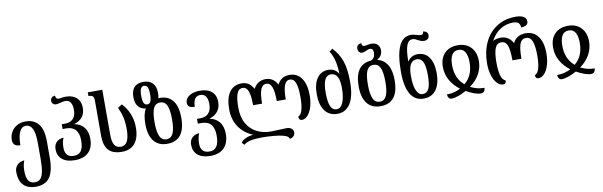

<svg xmlns="http://www.w3.org/2000/svg" viewBox="-59 -1420 7198 2292"><g transform="rotate(-10 3540.0 -274.0)"><path d="M29 29Q29 -21 60 -54.5Q91 -88 148 -92Q126 -41 126 30Q126 113 151 150.5Q176 188 229 188Q270 188 294.5 163Q319 138 331 80.5Q343 23 343 -77V-265Q343 -386 316.5 -440.5Q290 -495 238 -495Q186 -495 160 -439.5Q134 -384 133 -278Q43 -278 43 -356Q43 -408 67 -451.5Q91 -495 136 -521Q181 -547 242 -547Q342 -547 397.5 -480.5Q453 -414 453 -264V-73Q453 93 399.5 167.5Q346 242 232 242Q131 242 80 187Q29 132 29 29Z M538 -156Q538 -209 568 -241.5Q598 -274 657 -278Q634 -230 634 -159Q634 -42 742 -42Q801 -42 829.5 -82.5Q858 -123 858 -209Q858 -381 705 -381H663V-439H705Q764 -439 800 -474Q836 -509 836 -586Q836 -643 814.5 -674Q793 -705 751 -705Q726 -705 693 -695Q657 -685 638 -685Q616 -685 601.5 -699Q587 -713 587 -735Q587 -783 642 -790Q645 -766 653.5 -756Q662 -746 679 -746Q688 -746 695.5 -747Q703 -748 709 -749Q741 -755 766 -755Q849 -755 897 -711Q945 -667 945 -589Q945 -522 910.5 -478.5Q876 -435 813 -416V-413Q885 -401 927 -348.5Q969 -296 969 -208Q969 -104 911.5 -46.5Q854 11 744 11Q644 11 591 -34Q538 -79 538 -156Z M1102 -215V-648Q1102 -687 1087.5 -701Q1073 -715 1039 -715H1035V-760H1211V-217Q1211 -130 1235.5 -91Q1260 -52 1313 -52Q1365 -52 1391 -100.5Q1417 -149 1417 -247Q1417 -329 1403 -390Q1389 -451 1359 -514L1410 -548Q1465 -491 1496.5 -415Q1528 -339 1528 -248Q1528 -123 1473.5 -56.5Q1419 10 1314 10Q1204 10 1153 -47Q1102 -104 1102 -215Z M1646 -269Q1646 -383 1684 -450Q1624 -457 1592.5 -496.5Q1561 -536 1561 -608Q1561 -768 1711 -768Q1781 -768 1820.5 -727Q1860 -686 1860 -608Q1860 -573 1852 -543Q1869 -546 1885 -545Q1980 -540 2031 -470Q2082 -400 2082 -269Q2082 10 1863 10Q1759 10 1702.5 -60.5Q1646 -131 1646 -269ZM1764 -608Q1764 -666 1751.5 -693Q1739 -720 1710 -720Q1681 -720 1668.5 -693Q1656 -666 1656 -608Q1656 -550 1668.5 -522.5Q1681 -495 1710 -495Q1739 -495 1751.5 -522.5Q1764 -550 1764 -608ZM1970 -269Q1970 -382 1945.5 -436.5Q1921 -491 1863 -491Q1806 -491 1782 -437Q1758 -383 1758 -269Q1758 -156 1783 -100.5Q1808 -45 1864 -45Q1921 -45 1945.5 -100Q1970 -155 1970 -269Z M2141 71Q2141 20 2172 -12.5Q2203 -45 2260 -49Q2250 -26 2243.5 6Q2237 38 2237 72Q2237 131 2264 159.5Q2291 188 2345 188Q2404 188 2432.5 145.5Q2461 103 2461 14Q2461 -164 2307 -164H2264V-222H2308Q2367 -222 2403.5 -258Q2440 -294 2440 -373Q2440 -433 2417.5 -464.5Q2395 -496 2352 -496Q2264 -496 2264 -369Q2217 -369 2197 -384Q2177 -399 2177 -432Q2177 -464 2198.5 -490Q2220 -516 2260.5 -531.5Q2301 -547 2356 -547Q2448 -547 2498.5 -502.5Q2549 -458 2549 -376Q2549 -308 2512.5 -263Q2476 -218 2414 -199V-196Q2486 -184 2529 -130Q2572 -76 2572 15Q2572 122 2514 182Q2456 242 2348 242Q2247 242 2194 196.5Q2141 151 2141 71Z M3234 153Q3201 144 3128 137.5Q3055 131 2991 131Q2906 131 2853 142.5Q2800 154 2769 181L2740 152Q2757 124 2800.5 104.5Q2844 85 2893 82Q2780 35 2721 -55.5Q2662 -146 2662 -267Q2662 -402 2713.5 -474.5Q2765 -547 2863 -547Q2954 -547 3004 -455Q3028 -500 3065 -523.5Q3102 -547 3151 -547Q3247 -547 3293 -455Q3340 -547 3440 -547Q3534 -547 3586 -473Q3638 -399 3638 -266Q3638 -190 3619.5 -127.5Q3601 -65 3568.5 -28.5Q3536 8 3497 8Q3478 8 3468.5 -4.5Q3459 -17 3459 -38Q3494 -52 3510 -110.5Q3526 -169 3526 -267Q3526 -376 3505.5 -433.5Q3485 -491 3436 -491Q3390 -491 3369 -435.5Q3348 -380 3348 -266H3239Q3239 -381 3218 -436Q3197 -491 3150 -491Q3103 -491 3082 -435.5Q3061 -380 3061 -266H2952Q2952 -381 2931.5 -436Q2911 -491 2863 -491Q2814 -491 2793.5 -434.5Q2773 -378 2773 -268Q2773 -150 2819 -72Q2865 6 2940 43Q3015 80 3105 80Q3155 80 3223 76Q3264 73 3295 73Q3335 73 3357 91Q3379 109 3379 141Q3379 165 3360.5 183.5Q3342 202 3314 205Q3311 187 3292 174.5Q3273 162 3234 153Z M3723 -262Q3723 -389 3772 -457.5Q3821 -526 3908 -526Q3990 -526 4030 -458H4032Q4028 -636 3962 -737L4001 -766Q4076 -686 4108.5 -590Q4141 -494 4141 -342Q4141 -166 4085 -78Q4029 10 3927 10Q3829 10 3776 -61.5Q3723 -133 3723 -262ZM4032 -286Q4032 -468 3929 -468Q3879 -468 3855 -417.5Q3831 -367 3831 -259Q3831 -150 3854.5 -97.5Q3878 -45 3927 -45Q3977 -45 4004.5 -108.5Q4032 -172 4032 -286Z M4232 -269Q4232 -534 4431 -546Q4456 -557 4469 -579.5Q4482 -602 4482 -632Q4482 -686 4442 -686Q4430 -686 4420 -682.5Q4410 -679 4394 -672Q4366 -657 4346 -657Q4323 -657 4308.5 -672.5Q4294 -688 4294 -715Q4294 -740 4309 -754.5Q4324 -769 4351 -772Q4353 -750 4361.5 -741Q4370 -732 4385 -732Q4395 -732 4423 -738Q4443 -744 4467 -744Q4516 -744 4543 -717.5Q4570 -691 4570 -647Q4570 -580 4504 -541Q4583 -525 4625.5 -456Q4668 -387 4668 -269Q4668 10 4449 10Q4345 10 4288.5 -60.5Q4232 -131 4232 -269ZM4556 -269Q4556 -383 4531.5 -437Q4507 -491 4449 -491Q4392 -491 4368 -436.5Q4344 -382 4344 -269Q4344 -156 4369 -100.5Q4394 -45 4450 -45Q4507 -45 4531.5 -100Q4556 -155 4556 -269Z M4759 -353Q4759 -557 4806.5 -661.5Q4854 -766 4954 -766Q4979 -766 5015 -754Q5052 -743 5069 -743Q5086 -743 5094 -752Q5102 -761 5103 -781Q5131 -777 5145.5 -762.5Q5160 -748 5160 -726Q5160 -698 5142.5 -683Q5125 -668 5097 -668Q5062 -668 5025 -690Q5005 -702 4991 -707Q4977 -712 4961 -712Q4913 -712 4890.5 -652Q4868 -592 4867 -460H4870Q4890 -491 4921 -508Q4952 -525 4993 -525Q5079 -525 5128 -456.5Q5177 -388 5177 -262Q5177 -133 5124 -61.5Q5071 10 4972 10Q4868 10 4813.5 -81Q4759 -172 4759 -353ZM5069 -258Q5069 -367 5045.5 -417Q5022 -467 4971 -467Q4922 -467 4895 -425Q4868 -383 4868 -280Q4868 -164 4895 -104.5Q4922 -45 4971 -45Q5022 -45 5045.5 -95Q5069 -145 5069 -258Z M5253 9Q5300 9 5339.5 -0.5Q5379 -10 5419 -31Q5346 -86 5304 -159.5Q5262 -233 5262 -322Q5262 -425 5320 -486Q5378 -547 5482 -547Q5582 -547 5640 -485Q5698 -423 5698 -320Q5698 -232 5655.5 -158Q5613 -84 5539 -32Q5584 -10 5623 -0.5Q5662 9 5708 9Q5708 33 5694.5 50.5Q5681 68 5655 68Q5622 68 5576 52Q5530 36 5480 7Q5428 36 5380.5 52Q5333 68 5297 68Q5277 68 5265 50.5Q5253 33 5253 9ZM5586 -322Q5586 -402 5560.5 -446.5Q5535 -491 5480 -491Q5425 -491 5399.5 -446.5Q5374 -402 5374 -323Q5374 -163 5480 -74Q5586 -161 5586 -322Z M5789 -267Q5789 -413 5841.5 -525Q5894 -637 5991.5 -699.5Q6089 -762 6218 -762Q6283 -762 6316.5 -742Q6350 -722 6350 -685Q6350 -655 6328.5 -640.5Q6307 -626 6265 -624Q6263 -664 6242.5 -681.5Q6222 -699 6177 -699Q6091 -699 6020.5 -653Q5950 -607 5908 -524Q5925 -535 5950.5 -541Q5976 -547 6000 -547Q6100 -547 6148 -455Q6195 -547 6302 -547Q6401 -547 6454.5 -473.5Q6508 -400 6508 -266Q6508 -190 6489 -127Q6470 -64 6437 -28Q6404 8 6365 8Q6327 8 6327 -35Q6364 -49 6380 -108Q6396 -167 6396 -267Q6396 -379 6373.5 -435Q6351 -491 6299 -491Q6245 -491 6224 -435.5Q6203 -380 6203 -256H6094Q6094 -381 6073 -436Q6052 -491 5998 -491Q5945 -491 5923 -434Q5901 -377 5901 -267Q5901 -164 5917.5 -105.5Q5934 -47 5972 -34Q5972 8 5937 8Q5894 8 5860.5 -29Q5827 -66 5808 -129Q5789 -192 5789 -267Z M6589 9Q6636 9 6675.5 -0.5Q6715 -10 6755 -31Q6682 -86 6640 -159.5Q6598 -233 6598 -322Q6598 -425 6656 -486Q6714 -547 6818 -547Q6918 -547 6976 -485Q7034 -423 7034 -320Q7034 -232 6991.5 -158Q6949 -84 6875 -32Q6920 -10 6959 -0.5Q6998 9 7044 9Q7044 33 7030.5 50.5Q7017 68 6991 68Q6958 68 6912 52Q6866 36 6816 7Q6764 36 6716.5 52Q6669 68 6633 68Q6613 68 6601 50.5Q6589 33 6589 9ZM6922 -322Q6922 -402 6896.5 -446.5Q6871 -491 6816 -491Q6761 -491 6735.5 -446.5Q6710 -402 6710 -323Q6710 -163 6816 -74Q6922 -161 6922 -322Z"/></g></svg>

Font: Noto Serif Georgian Medium Narrow
Style: Regular
Weight: 500
Width: 4
Designer: Monotype Design team
Foundry: Monotype Imaging Inc.
Version: Version 1.000